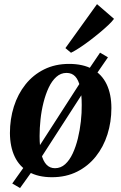

<svg xmlns="http://www.w3.org/2000/svg" viewBox="-20 -862 598 948"><path d="M79 66.5 40.5 44 102 -42.5 153.5 -108.5 386.5 -470 417.5 -518.5 474 -602 513 -579 455.5 -495.5 405.5 -428.5 172.5 -67.5 139.5 -18ZM321 -546.5Q390 -546.5 436.5 -520.8Q483 -495 506.5 -446Q530 -397 530 -328Q530 -260 510.5 -198.5Q491 -137 453.2 -89.5Q415.5 -42 360.8 -14.5Q306 13 236.5 13Q168.5 13 122.2 -13.2Q76 -39.5 52.8 -88.2Q29.5 -137 29 -205Q29 -274 48.5 -335.8Q68 -397.5 105.8 -445Q143.5 -492.5 198 -519.5Q252.5 -546.5 321 -546.5ZM308.5 -502Q280 -502 258 -482.2Q236 -462.5 220.5 -429.5Q205 -396.5 194.8 -355.8Q184.5 -315 180 -272Q175.5 -229 175.5 -190.5Q175.5 -137 184.2 -101.5Q193 -66 209.8 -48.8Q226.5 -31.5 251.5 -31.5Q280 -31.5 301.8 -51.2Q323.5 -71 339 -104.2Q354.5 -137.5 364.5 -178.5Q374.5 -219.5 379.2 -262.2Q384 -305 383.5 -343.5Q383.5 -397.5 375.5 -432.5Q367.5 -467.5 351.2 -484.8Q335 -502 308.5 -502ZM303 -624.5 459 -841.5 543 -769Q533.5 -756 514.8 -738.2Q496 -720.5 472 -700.5Q448 -680.5 422.5 -661.2Q397 -642 373 -626.2Q349 -610.5 330.5 -601.5Z"/></svg>

Font: Merriweather 72pt
Style: Bold Italic
Weight: 700
Italic angle: -7.8°
Version: Version 2.101